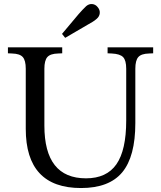

<svg xmlns="http://www.w3.org/2000/svg" viewBox="-20 -939 813 969"><path d="M389 10Q110 10 110 -289V-592Q110 -634 95 -651Q80 -668 41 -669L20 -670V-700H294V-670L273 -669Q234 -668 219 -651Q204 -634 204 -592V-305Q204 -39 414 -39Q518 -39 567.5 -110Q617 -181 617 -331V-592Q617 -634 601.5 -650.5Q586 -667 544 -669L523 -670V-700H753V-670L732 -669Q693 -668 678 -651Q663 -634 663 -592V-318Q663 -149 597 -69.5Q531 10 389 10ZM309 -748 293 -768 377 -868Q387 -879 396 -889Q405 -899 415 -908Q429 -920 445.5 -918.5Q462 -917 473 -903Q485 -889 483.5 -872.5Q482 -856 468 -844Q458 -835 447 -828.5Q436 -822 422 -814Z"/></svg>

Font: Hedvig Letters Serif 24pt 24pt
Style: Regular
Weight: 400
Version: Version 1.000